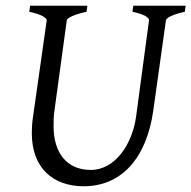

<svg xmlns="http://www.w3.org/2000/svg" viewBox="-20 -635 668 670"><path d="M628 -615H445L442 -594C485 -585 500 -573 500 -565C500 -565 500 -564 500 -564L455 -229C442 -131 381 -42 297 -42C212 -42 167 -103 167 -194C167 -211 167 -230 170 -249L213 -564C214 -573 241 -585 282 -594L285 -615H85L82 -594C125 -585 143 -572 143 -565C143 -565 143 -564 143 -564L95 -226C92 -206 91 -187 91 -170C91 -50 164 15 272 15C401 15 491 -79 515 -250L559 -564C560 -573 584 -585 625 -594Z"/></svg>

Font: Oxford Ugaritic Clay
Style: Regular
Weight: 400
Designer: Jacob Thomas
Foundry: Bengal Creative Media Limited
Version: Version 1.000